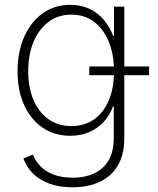

<svg xmlns="http://www.w3.org/2000/svg" viewBox="-20 -567 661 801"><path d="M282.7 214.4Q230 214.4 188.5 200Q147 185.5 119.1 158.4Q91.3 131.3 77.6 94.2L117.2 78.1Q128.4 106.4 150.4 128.2Q172.4 149.9 205.6 162.1Q238.8 174.3 282.7 174.3Q362.8 174.3 408.7 132.6Q454.6 90.8 454.6 8.3V-123H451.2Q438.5 -86.9 413.3 -59.3Q388.2 -31.7 352.8 -16.1Q317.4 -0.5 272.9 -0.5Q208 -0.5 158.7 -33.7Q109.4 -66.9 81.3 -127.4Q53.2 -188 53.2 -269.5Q53.2 -351.1 81.1 -413.6Q108.9 -476.1 158.4 -511.5Q208 -546.9 273.4 -546.9Q319.3 -546.9 354.7 -529.5Q390.1 -512.2 414.6 -482.7Q439 -453.1 451.7 -417.5H455.6V-539.1H498.5V9.8Q498.5 77.6 471.7 123.3Q444.8 168.9 396 191.7Q347.2 214.4 282.7 214.4ZM277.3 -41Q332 -41 372.1 -68.8Q412.1 -96.7 433.8 -147.9Q455.6 -199.2 455.6 -270Q455.6 -338.9 434.1 -392.1Q412.6 -445.3 372.8 -475.6Q333 -505.9 277.3 -505.9Q222.2 -505.9 181.9 -475.3Q141.6 -444.8 119.6 -391.6Q97.7 -338.4 97.7 -270Q97.7 -201.7 119.6 -150.1Q141.6 -98.6 182.1 -69.8Q222.7 -41 277.3 -41ZM352.5 -253.4V-289.6H602.1V-253.4Z"/></svg>

Font: Inter 18pt ExtraLight
Style: Regular
Weight: 250
Designer: Rasmus Andersson
Foundry: rsms
Version: Version 4.001;git-66647c0bb